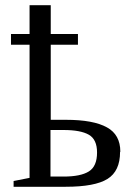

<svg xmlns="http://www.w3.org/2000/svg" viewBox="-20 -713 510 734"><path d="M440 -133 439 -132Q439 -59 391 -29Q343 1 231 1H32V-21L93 -33V-542H22V-583H93V-693H174V-583H278V-542H174V-255H232Q337 -255 389 -226Q440 -198 440 -133ZM351 -130Q351 -180 319.5 -198Q288 -216 223 -216H173V-38H223Q288 -38 319.5 -57.5Q351 -77 351 -130Z"/></svg>

Font: Libra Serif Modern
Style: Regular
Weight: 400
Designer: Stefan Peev, Context Ltd
Foundry: Stefan Peev, Context Ltd
Version: Version 1.000